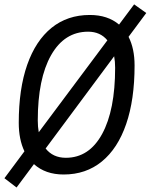

<svg xmlns="http://www.w3.org/2000/svg" viewBox="-34 -770 674 858"><path d="M40 67.9 -14.2 26.4 75.2 -93.8Q49.8 -147 49.8 -221.2Q49.8 -372.6 87.6 -480.5Q125.5 -588.4 196.5 -645.8Q267.6 -703.1 367.2 -703.1Q447.3 -703.1 498 -660.2L565.4 -750.5L619.6 -711.9L540.5 -605.5Q567.4 -552.7 567.4 -477.5Q567.4 -324.7 529.8 -215.6Q492.2 -106.4 421.1 -48.3Q350.1 9.8 250.5 9.8Q168.9 9.8 117.7 -36.6ZM260.3 -64.9Q364.3 -64.9 422.4 -171.4Q480.5 -277.8 480.5 -467.3Q480.5 -495.1 476.1 -518.6L169.9 -106.4Q202.6 -64.9 260.3 -64.9ZM139.2 -179.2 445.8 -589.8Q414.1 -628.4 359.9 -628.4Q253.9 -628.4 194.3 -523.4Q134.8 -418.5 134.8 -231.4Q134.8 -203.1 139.2 -179.2Z"/></svg>

Font: Cascadia Mono PL SemiLight
Style: Italic
Weight: 350
Italic angle: -10°
Monospace: yes
Designer: Aaron Bell
Foundry: Saja Typeworks
Version: Version 2404.023; ttfautohint (v1.8.4)